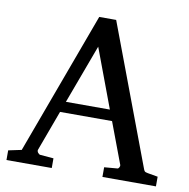

<svg xmlns="http://www.w3.org/2000/svg" viewBox="-78 -763 829 840"><g transform="rotate(10 337.0 -343.5)"><path d="M314 -558.1 216.8 -295.9H412.1ZM431.2 0V-43L488.8 -47.9Q493.7 -47.9 497.1 -54.4Q500.5 -61 499 -64.9L430.2 -248H199.2L132.8 -67.9Q131.8 -64.9 132.8 -61.5Q133.8 -58.1 136.2 -54.9Q138.7 -51.8 141.6 -49.8Q144.5 -47.9 147 -47.9L206.1 -43V0H4.9V-43L63 -55.2L295.9 -687H371.1L603 -69.8Q606.4 -59.6 609.6 -56.2Q612.8 -52.7 624 -50.8L668.9 -43V0Z"/></g></svg>

Font: BabelStone Ogham Pictish
Style: Italic
Weight: 400
Italic angle: -30°
Designer: Andrew West
Foundry: BabelStone
Version: Version 1.02 March 14, 2022